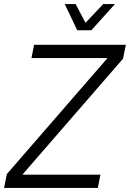

<svg xmlns="http://www.w3.org/2000/svg" viewBox="-52 -932 644 952"><path d="M331 -782H401L518 -912H460L372 -819L323 -912H269ZM-32 0H433L446 -66H59L558 -641L572 -710H117L104 -644H481L-18 -69Z"/></svg>

Font: Geist Light
Style: Italic
Weight: 300
Italic angle: -12°
Designer: Basement.studio, Andrés Briganti, Mateo Zaragoza
Foundry: Basement.studio, Vercel, Andrés Briganti, Guido Ferreyra, Mateo Zaragoza
Version: Version 1.500